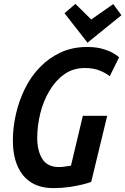

<svg xmlns="http://www.w3.org/2000/svg" viewBox="-20 -950 643 985"><path d="M254 15Q186 15 140 -14Q94 -43 70 -98Q46 -153 46 -229Q46 -297 62 -366Q78 -435 108.5 -496.5Q139 -558 185 -605.5Q231 -653 291.5 -681Q352 -709 427 -709Q474 -709 507.5 -699Q541 -689 562 -676.5Q583 -664 591 -656L543 -559Q522 -576 490.5 -588.5Q459 -601 415 -601Q355 -601 310 -569Q265 -537 233.5 -484Q202 -431 186.5 -367.5Q171 -304 171 -242Q171 -177 197 -135Q223 -93 282 -93Q300 -93 316 -96Q332 -99 344 -100L405 -356H530L448 -17Q433 -11 403 -3.5Q373 4 335 9.5Q297 15 254 15ZM429 -731 311 -882 367 -930 448 -850 561 -929 603 -872Z"/></svg>

Font: Ubuntu Sans Mono SemiBold
Style: Italic
Weight: 600
Italic angle: -13.5°
Monospace: yes
Designer: Dalton Maag Ltd
Foundry: Dalton Maag Ltd
Version: Version 1.006